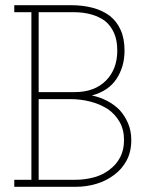

<svg xmlns="http://www.w3.org/2000/svg" viewBox="-20 -720 561 740"><path d="M271 0Q313 0 351.5 -11.5Q390 -23 420 -46Q450 -68 468 -101.5Q486 -135 486 -180Q486 -216 473.5 -245Q461 -274 441 -296Q419 -318 391.5 -332Q364 -346 334 -352Q398 -369 429 -416Q460 -463 460 -525Q460 -571 445 -604.5Q430 -638 403 -659Q375 -680 337 -690Q299 -700 253 -700H35V-673H101V-27H35V0ZM129 -338H251Q291 -338 328 -328.5Q365 -319 395 -300Q423 -281 440.5 -251Q458 -221 458 -180Q458 -142 443 -113.5Q428 -85 402 -66Q377 -46 342 -36.5Q307 -27 269 -27H129ZM129 -673H264Q301 -673 331.5 -664.5Q362 -656 385 -639Q407 -621 419.5 -593Q432 -565 432 -525Q432 -453 388 -409Q344 -365 268 -365H129Z"/></svg>

Font: Josefin Slab Thin Light
Style: Regular
Weight: 300
Version: Version 2.000